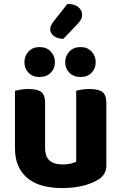

<svg xmlns="http://www.w3.org/2000/svg" viewBox="-20 -940 616 975"><path d="M520 -100Q520 -53 479 -28Q447 -8 400 3.5Q353 15 296 15Q242 15 198 3.5Q154 -8 122.5 -33Q91 -58 73.5 -96Q56 -134 56 -188V-479Q67 -482 85 -485Q103 -488 125 -488Q170 -488 189.5 -473Q209 -458 209 -416V-189Q209 -144 232 -124.5Q255 -105 297 -105Q323 -105 340.5 -109.5Q358 -114 367 -119V-479Q377 -482 395 -485Q413 -488 435 -488Q480 -488 500 -473Q520 -458 520 -416ZM259 -624Q259 -592 237.5 -570.5Q216 -549 181 -549Q146 -549 125 -570.5Q104 -592 104 -624Q104 -656 125 -678.5Q146 -701 181 -701Q216 -701 237.5 -678.5Q259 -656 259 -624ZM466 -624Q466 -592 445 -570.5Q424 -549 389 -549Q354 -549 332.5 -570.5Q311 -592 311 -624Q311 -656 332.5 -678.5Q354 -701 389 -701Q424 -701 445 -678.5Q466 -656 466 -624ZM322 -920Q360 -920 378.5 -903.5Q397 -887 397 -866Q397 -849 389 -837Q381 -825 364 -808L302 -743Q271 -743 253 -757.5Q235 -772 235 -791Q235 -800 238.5 -809Q242 -818 252 -831Z"/></svg>

Font: Baloo Paaji 2
Style: Bold
Weight: 700
Designer: Shuchita Grover, Noopur Datye and Ek Type
Foundry: Ek Type
Version: Version 1.640;hotconv 1.0.111;makeotfexe 2.5.65597; ttfautoh